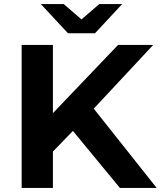

<svg xmlns="http://www.w3.org/2000/svg" viewBox="-20 -920 787 940"><path d="M730 -700H558L239 -366V-700H86V0H239V-178L337 -279L567 0H747L439 -388ZM578 -900H466L379 -825L292 -900H180L313 -757H445Z"/></svg>

Font: Montserrat-Alt1
Style: Bold
Weight: 700
Designer: Differentunic
Foundry: Differentunic
Version: Version 7.222